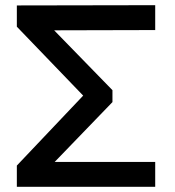

<svg xmlns="http://www.w3.org/2000/svg" viewBox="-20 -721 677 741"><path d="M579 0H45V-82L301 -352L45 -618V-700L579 -701V-605L189 -604L414 -373V-327L191 -96H579Z"/></svg>

Font: Montserrat Z Med
Style: Regular
Weight: 500
Designer: Julieta Ulanovsky
Foundry: Julieta Ulanovsky
Version: Version 8.000